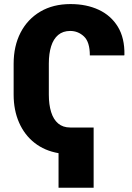

<svg xmlns="http://www.w3.org/2000/svg" viewBox="-20 -741 643 935"><path d="M265.1 173.3V4.9Q197.3 -6.8 148.2 -45.4Q99.1 -84 72.8 -144.3Q46.4 -204.6 46.4 -280.3V-430.2Q46.4 -517.1 80.3 -582.5Q114.3 -647.9 176.5 -684.6Q238.8 -721.2 323.2 -721.2Q400.9 -721.2 460.7 -693.4Q520.5 -665.5 554 -610.6Q587.4 -555.7 585.9 -474.1L585 -471.2H417.5Q417.5 -536.6 388.9 -563.5Q360.4 -590.3 321.8 -590.3Q286.6 -590.3 263.4 -570.8Q240.2 -551.3 229 -515.6Q217.8 -480 217.8 -431.2V-280.3Q217.8 -231.4 229 -195.3Q240.2 -159.2 263.4 -139.6Q286.6 -120.1 321.8 -120.1H436V173.3Z"/></svg>

Font: Roboto Slab LO Black
Style: Regular
Weight: 900
Designer: Google
Version: Version 2.000